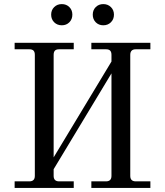

<svg xmlns="http://www.w3.org/2000/svg" viewBox="-20 -922 810 942"><path d="M51.8 0V-32.2H124Q150.9 -32.2 150.9 -59.1V-652.8Q150.9 -667 144.5 -673.6Q138.2 -680.2 124 -680.2H51.8V-711.9H341.8V-680.2H270Q255.9 -680.2 249.5 -673.6Q243.2 -667 243.2 -652.8V-149.9L526.9 -620.1V-652.8Q526.9 -667 520.5 -673.6Q514.2 -680.2 500 -680.2H428.2V-711.9H717.8V-680.2H646Q619.1 -680.2 619.1 -652.8V-59.1Q619.1 -32.2 646 -32.2H717.8V0H428.2V-32.2H500Q526.9 -32.2 526.9 -59.1V-562L243.2 -91.8V-59.1Q243.2 -32.2 270 -32.2H341.8V0ZM449.7 -887.2Q464.4 -901.9 486.8 -901.9Q509.3 -901.9 524.2 -887.2Q539.1 -872.6 539.1 -850.1Q539.1 -827.6 524.2 -812.7Q509.3 -797.9 486.8 -797.9Q464.4 -797.9 449.7 -812.7Q435.1 -827.6 435.1 -850.1Q435.1 -872.6 449.7 -887.2ZM245.8 -887.2Q260.7 -901.9 283.2 -901.9Q305.7 -901.9 320.3 -887.2Q335 -872.6 335 -850.1Q335 -827.6 320.3 -812.7Q305.7 -797.9 283.2 -797.9Q260.7 -797.9 245.8 -812.7Q231 -827.6 231 -850.1Q231 -872.6 245.8 -887.2Z"/></svg>

Font: Flanker Steampunk
Style: Regular
Weight: 400
Designer: Alexey Kryukov, Leonardo Di Lena
Foundry: Alexey Kryukov, Leonardo Di Lena
Version: 1.210